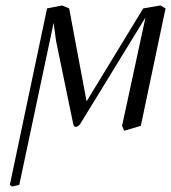

<svg xmlns="http://www.w3.org/2000/svg" viewBox="-20 -462 628 705"><path d="M428.2 0 514.2 -397.9 273.9 -5.9Q265.6 3.9 257.8 3.9Q252.4 3.9 249 -5.9L186 -311L176.8 -377.9L50.8 216.8L23.9 223.1L16.1 216.8L152.8 -431.2L208 -441.9L233.9 -431.2L297.9 -89.8L505.9 -431.2L568.8 -441.9L587.9 -431.2L497.1 0L436 18.1Z"/></svg>

Font: Common Serif
Style: Italic
Weight: 400
Italic angle: -12°
Designer: Philipp H. Poll, Khaled Hosny
Foundry: Stefan Peev, Context Ltd.
Version: Version 1.026